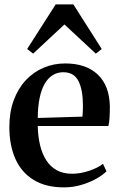

<svg xmlns="http://www.w3.org/2000/svg" viewBox="-20 -820 528 852"><path d="M264 11.5Q183 11.5 129 -21.8Q75 -55 48.2 -115.2Q21.5 -175.5 21.5 -256.5Q21.5 -322.5 40.8 -374.8Q60 -427 94 -463.5Q128 -500 173 -519.2Q218 -538.5 269 -538.5Q361.5 -538.5 413.5 -489.5Q465.5 -440.5 467.5 -348.5Q467.5 -317 466 -296Q464.5 -275 461 -261H147.5Q148.5 -214 158 -175Q167.5 -136 186 -107.8Q204.5 -79.5 232.8 -64.2Q261 -49 299.5 -49Q337 -49 376 -62.2Q415 -75.5 437 -93L452.5 -60Q436 -43 406.5 -26.5Q377 -10 340 0.8Q303 11.5 264 11.5ZM147.5 -296.5 346 -302.5Q347 -315 347.5 -327.2Q348 -339.5 348 -351.5Q348 -421 328.2 -460.2Q308.5 -499.5 260.5 -499.5Q234.5 -499.5 213.8 -486.5Q193 -473.5 178.2 -448Q163.5 -422.5 155.8 -384.8Q148 -347 147.5 -296.5ZM127 -582 100.5 -602.5 227 -800.5H305.5L431.5 -602.5L405 -582L266 -711.5Z"/></svg>

Font: Merriweather 96pt SemiBold
Style: Regular
Weight: 600
Version: Version 2.100